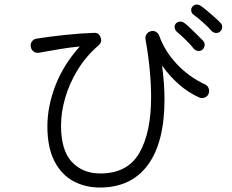

<svg xmlns="http://www.w3.org/2000/svg" viewBox="-20 -827 1040 859"><path d="M427 12Q361 12 307.5 -17Q254 -46 223 -107Q192 -168 192 -262Q192 -351 228 -444.5Q264 -538 337 -619Q293 -615 245.5 -607Q198 -599 154 -591Q141 -589 130.5 -596.5Q120 -604 118 -617Q115 -630 122.5 -641Q130 -652 143 -654Q199 -663 269 -670.5Q339 -678 400 -680Q422 -682 430 -660Q438 -640 422 -625Q365 -576 327.5 -514.5Q290 -453 271.5 -388.5Q253 -324 253 -266Q253 -154 301.5 -102.5Q350 -51 429 -51Q550 -51 603 -142Q656 -233 656 -393Q656 -449 650 -513.5Q644 -578 631 -651Q629 -664 635.5 -674Q642 -684 654 -687Q666 -691 677 -685Q688 -679 692 -668Q717 -598 771 -540.5Q825 -483 898 -449Q909 -444 913.5 -431.5Q918 -419 913 -407Q908 -395 895.5 -390.5Q883 -386 871 -391Q822 -413 780 -450Q738 -487 705 -534Q716 -451 716 -383Q716 -190 641.5 -89Q567 12 427 12ZM886 -605Q878 -598 866.5 -599Q855 -600 848 -608Q835 -625 811 -648.5Q787 -672 770 -686Q763 -693 761.5 -703.5Q760 -714 767 -722Q775 -730 785.5 -730.5Q796 -731 805 -724Q816 -716 831.5 -701Q847 -686 863 -670.5Q879 -655 889 -644Q897 -635 895.5 -624Q894 -613 886 -605ZM966 -687Q958 -679 946.5 -679.5Q935 -680 927 -688Q913 -705 888 -727Q863 -749 845 -762Q837 -768 835.5 -778.5Q834 -789 841 -797Q848 -806 858.5 -806.5Q869 -807 878 -801Q890 -793 906.5 -779Q923 -765 939.5 -750.5Q956 -736 966 -725Q974 -718 974 -706.5Q974 -695 966 -687Z"/></svg>

Font: Zen Maru Gothic
Style: Regular
Weight: 400
Designer: Yoshimichi Ohira
Foundry: Positype
Version: Version 1.002